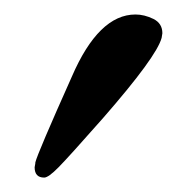

<svg xmlns="http://www.w3.org/2000/svg" viewBox="-20 -582 259 265"><path d="M167 -562Q179.2 -562 191.7 -555.9Q204.1 -549.8 204.1 -536.1Q204.1 -535.2 203.6 -533Q203.1 -530.8 203.1 -529.8Q196.3 -503.9 122.1 -418.9Q75.2 -365.7 61 -351.3Q46.9 -336.9 41 -336.9Q27.8 -336.9 27.8 -351.1Q27.8 -352.1 28.3 -354Q28.8 -356 28.8 -357.9Q31.7 -370.1 79.1 -476.1Q116.2 -562 167 -562Z"/></svg>

Font: Linux Libertine
Style: Italic
Weight: 400
Italic angle: -12°
Designer: Philipp H. Poll
Foundry: Philipp H. Poll
Version: Version 5.1.6 ; ttfautohint (v0.9)